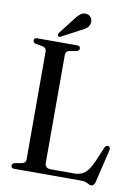

<svg xmlns="http://www.w3.org/2000/svg" viewBox="-96 -936 729 1014"><g transform="rotate(10 268.5 -429.0)"><path d="M267.5 -670 229.5 -663.5Q209 -658.5 209 -639.5V-60.5Q209 -31 240.5 -31H369Q401 -31 423.2 -48.8Q445.5 -66.5 468 -118L499 -191.5Q505.5 -207 518.5 -205Q532.5 -201.5 528 -182.5L486.5 -7.5Q480.5 15.5 466.5 15.5Q456 15.5 443.8 7.8Q431.5 0 410 0H50.5Q33.5 0 33.5 -14.5Q33.5 -26 47 -30L85 -36.5Q106 -41.5 106 -60.5V-639.5Q106 -658.5 85 -663.5L47 -670Q33.5 -674 33.5 -685.5Q33.5 -700 50.5 -700H264.5Q281.5 -700 281.5 -685.5Q281.5 -674 267.5 -670ZM224 -833Q239 -854 253.8 -864.5Q268.5 -875 285 -872Q301.5 -869.5 309.8 -856Q318 -842.5 315.5 -829Q312.5 -810.5 299.2 -800Q286 -789.5 266 -780.5L171 -730Q161 -725 156 -732Q151.5 -737.5 158 -748Z"/></g></svg>

Font: Fraunces 144pt Soft
Style: Regular
Weight: 400
Version: Version 1.000;[0bf87f6ff]